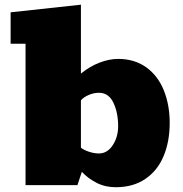

<svg xmlns="http://www.w3.org/2000/svg" viewBox="-20 -782 772 811"><path d="M468.8 8.8Q423.8 8.8 387.5 -10Q351.1 -28.8 325.7 -56.2L307.1 0H87.9V-597.2H24.9V-730L321.8 -762.2V-471.2Q359.9 -502 400.9 -517.6Q441.9 -533.2 479 -533.2Q548.3 -533.2 598.6 -497.1Q647.9 -460.9 672.4 -399.4Q696.8 -337.9 696.8 -263.2Q696.8 -184.6 671.4 -123.5Q646 -62 594.5 -26.6Q543 8.8 468.8 8.8ZM397.9 -133.8Q433.1 -133.8 456.1 -168.5Q479 -203.1 479 -249Q479 -306.2 459 -348.1Q439 -390.1 397.9 -390.1Q375 -390.1 353 -380.1Q331.1 -370.1 321.8 -357.9V-158.2Q333 -148.9 355 -141.4Q377 -133.8 397.9 -133.8Z"/></svg>

Font: Moul
Style: Regular
Weight: 400
Designer: Danh Hong
Version: Version 8.002; ttfautohint (v1.8.3)